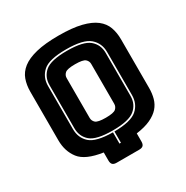

<svg xmlns="http://www.w3.org/2000/svg" viewBox="-184 -891 1105 1138"><g transform="rotate(-30 368.5 -322.5)"><path d="M445 90H291Q272 90 263.5 81.5Q255 73 255 54V-1Q139 -18 98.5 -70.5Q58 -123 58 -198V-530Q58 -576 71.5 -613.5Q85 -651 119.5 -678Q154 -705 215 -720Q276 -735 369 -735Q462 -735 522.5 -720Q583 -705 617.5 -678Q652 -651 665.5 -613.5Q679 -576 679 -530V-198Q679 -160 670 -127.5Q661 -95 639 -70Q617 -45 578.5 -27Q540 -9 481 -1V54Q481 73 472.5 81.5Q464 90 445 90ZM362 0H372V-77Q486 -78 528 -115Q570 -152 570 -212V-507Q570 -567 527 -604.5Q484 -642 367 -642Q250 -642 208 -604.5Q166 -567 166 -507V-212Q166 -152 207 -115Q248 -78 362 -77ZM176 -212V-507Q176 -563 216 -597.5Q256 -632 367 -632Q478 -632 519 -597.5Q560 -563 560 -507V-212Q560 -156 519 -121.5Q478 -87 367 -87Q256 -87 216 -121.5Q176 -156 176 -212ZM285 -220Q285 -200 300 -186.5Q315 -173 369 -173Q423 -173 438 -186.5Q453 -200 453 -220V-493Q453 -512 438 -525.5Q423 -539 369 -539Q315 -539 300 -525.5Q285 -512 285 -493Z"/></g></svg>

Font: Bungee Inline
Style: Regular
Weight: 400
Designer: David Jonathan Ross
Foundry: David Jonathan Ross
Version: Version 1.001;PS 1.0;hotconv 1.0.72;makeotf.lib2.5.5900